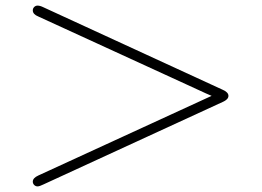

<svg xmlns="http://www.w3.org/2000/svg" viewBox="-20 -592 934 685"><path d="M97 56Q97 43 117 34L735 -250Q718 -257 687 -271.5Q656 -286 649 -289L117 -533Q97 -541 97 -555Q97 -562 102 -567Q107 -572 114 -572Q123 -572 135 -566L774 -272Q795 -263 795 -250Q795 -237 774 -228L135 66Q121 73 114 73Q107 73 102 68Q97 63 97 56Z"/></svg>

Font: CMU Serif
Style: Bold
Weight: 700
Version: Version 0.7.0